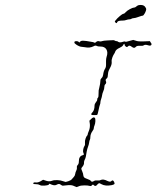

<svg xmlns="http://www.w3.org/2000/svg" viewBox="-20 -773 639 784"><path d="M352 -287Q362 -297 367 -292Q370 -289 369.5 -278.5Q369 -268 366 -261Q363 -254 363 -249.5Q363 -245 359 -240Q349 -226 349 -214Q349 -206 347 -202.5Q345 -199 344 -191Q343 -183 339.5 -174Q336 -165 334 -154Q331 -129 326 -121Q323 -115 323 -110Q324 -102 318 -94Q312 -87 312 -84.5Q312 -82 316 -72.5Q320 -63 320 -58Q320 -55 321 -53Q322 -51 323.5 -49Q325 -47 328.5 -45.5Q332 -44 337 -42Q349 -38 351 -34Q355 -28 364 -34Q368 -37 377 -36Q386 -35 391 -38Q402 -43 419 -34Q430 -29 434 -33Q441 -41 446 -30Q449 -24 447 -21.5Q445 -19 436 -17Q410 -12 394 -21Q387 -25 385 -25Q383 -25 378 -20Q370 -9 363 -17Q359 -22 354 -15Q351 -12 345.5 -14Q340 -16 324.5 -16Q309 -16 301 -12L293 -9L283 -13Q274 -18 259 -17Q244 -16 239 -15Q234 -14 229 -18Q222 -25 212 -19Q204 -14 191 -19L182 -23L179 -19Q175 -16 161.5 -15Q148 -14 142.5 -17.5Q137 -21 127 -21Q117 -21 116 -23Q115 -26 118 -27.5Q121 -29 127 -28Q135 -27 146 -33L156 -39L165 -36Q180 -30 193 -35Q200 -38 214 -37.5Q228 -37 238 -33L248 -30L259 -33Q270 -37 273 -41Q276 -45 281 -50Q286 -55 287 -62.5Q288 -70 291.5 -76.5Q295 -83 294 -89Q293 -95 297.5 -99.5Q302 -104 302 -114Q302 -135 317 -139Q322 -141 322.5 -142Q323 -143 320.5 -149Q318 -155 320 -164Q322 -173 325 -177Q328 -181 327 -189.5Q326 -198 329.5 -207.5Q333 -217 335.5 -219Q338 -221 338 -224Q338 -227 343 -239Q348 -251 347 -266L345 -280ZM463 -602Q469 -598 481 -602Q488 -605 491 -603Q494 -601 509 -606L524 -610L534 -607Q543 -603 567 -604L592 -605L595 -600Q601 -593 597.5 -589Q594 -585 585 -588Q573 -592 567 -588Q563 -585 553 -586Q538 -587 534 -581Q528 -574 518 -582Q508 -590 503 -584Q500 -581 498 -581Q496 -581 492.5 -584Q489 -587 489 -590Q488 -599 483 -589Q480 -583 469 -578Q453 -571 450 -561Q449 -557 446 -553Q443 -549 439 -539Q435 -529 436 -520.5Q437 -512 432 -501Q427 -490 425 -487Q421 -479 420 -463Q420 -456 415 -452Q410 -448 412 -443Q416 -434 410 -429Q406 -425 406 -417.5Q406 -410 402 -401Q398 -392 397 -384.5Q396 -377 393 -368.5Q390 -360 390 -355Q390 -350 388 -345.5Q386 -341 382.5 -323.5Q379 -306 377 -304Q376 -303 366 -303Q356 -303 354 -304Q350 -307 358 -315Q366 -324 366 -342Q366 -348 370 -353Q378 -363 377 -367Q376 -370 379.5 -373.5Q383 -377 382.5 -391Q382 -405 385 -413Q390 -433 390 -444Q390 -450 395 -454.5Q400 -459 401 -467Q403 -484 410 -494Q413 -499 413 -507.5Q413 -516 413 -524.5Q413 -533 415 -540Q422 -560 414 -572Q407 -583 390 -583Q380 -583 376 -585Q370 -589 362 -584Q346 -576 328 -580Q316 -582 312 -582Q309 -582 303 -584.5Q297 -587 292 -590.5Q287 -594 285 -596Q280 -605 292 -605Q299 -605 301.5 -601.5Q304 -598 305 -600.5Q306 -603 311 -605.5Q316 -608 333.5 -605.5Q351 -603 360 -601L368 -598L373 -602Q379 -607 387 -604Q392 -603 396.5 -605Q401 -607 421 -608Q441 -609 443.5 -609Q446 -609 449 -607Q452 -605 456 -605Q460 -605 463 -602ZM546 -752Q563 -755 571 -747Q577 -740 577 -735Q577 -730 572 -720Q566 -709 562.5 -709Q559 -709 545.5 -704Q532 -699 526.5 -699Q521 -699 517 -696.5Q513 -694 508 -694Q503 -694 496 -691.5Q489 -689 481 -689Q461 -689 459 -683Q456 -674 450 -683Q448 -685 449.5 -687Q451 -689 459 -698Q479 -717 485 -717Q488 -717 493 -723Q498 -729 510 -735.5Q522 -742 527 -742Q532 -742 536 -746Q540 -750 546 -752Z"/></svg>

Font: TT2020 Style D
Style: Italic
Weight: 400
Italic angle: -15°
Version: Version 0.2.000